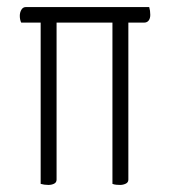

<svg xmlns="http://www.w3.org/2000/svg" viewBox="-20 -520 483 543"><path d="M320 3Q315 3 309 2.5Q303 2 298 0V-457Q298 -471 311.5 -474Q325 -477 343 -472V-12Q343 -4 335.5 -0.5Q328 3 320 3ZM117 3Q105 3 95 0V-457Q95 -471 108.5 -474Q122 -477 140 -472V-12Q140 -4 133 -0.5Q126 3 117 3ZM40 -456Q38 -460 37 -465Q36 -470 36 -475Q36 -485 40.5 -492.5Q45 -500 53 -500H402Q405 -490 405 -478Q405 -468 400.5 -462Q396 -456 387 -456Z"/></svg>

Font: Yanone Kaffeesatz Light
Style: Regular
Weight: 300
Designer: Yanone (Cyrillic: Daniel Pouzeot, Huerta Tipografica, and Cyreal)
Foundry: Yanone
Version: Version 2.003